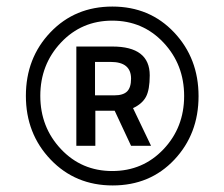

<svg xmlns="http://www.w3.org/2000/svg" viewBox="-20 -727 685 586"><path d="M324 -161Q210 -161 134.5 -240Q59 -319 59 -434.5Q59 -550 134 -628.5Q209 -707 323 -707Q437 -707 511.5 -628Q586 -549 586 -433.5Q586 -318 512 -239.5Q438 -161 324 -161ZM322.5 -664Q229 -664 166 -597Q103 -530 103 -434.5Q103 -339 166 -272Q229 -205 322.5 -205Q416 -205 479 -271.5Q542 -338 542 -434Q542 -530 479 -597Q416 -664 322.5 -664ZM271 -389V-282H213V-585H323Q380 -585 408.5 -563Q437 -541 437 -497Q437 -453 425.5 -431.5Q414 -410 386 -397L441 -282H380L330 -389ZM270 -538V-436H329Q356 -436 368 -448Q380 -460 380 -487Q380 -538 318 -538Z"/></svg>

Font: Titillium Web
Style: Regular
Weight: 400
Version: Version 1.001;PS 57.000;hotconv 1.0.70;makeotf.lib2.5.55311